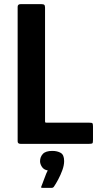

<svg xmlns="http://www.w3.org/2000/svg" viewBox="-20 -693 478 925"><path d="M79 0Q65 0 65 -12V-660Q65 -673 79 -673H180Q190 -673 193.5 -669.5Q197 -666 197 -656V-111Q197 -105 198 -103.5Q199 -102 205 -102H409Q423 -102 425.5 -99Q428 -96 428 -83V-19Q428 -5 425 -2.5Q422 0 409 0ZM289 83Q289 103 280.5 126.5Q272 150 260.5 171.5Q249 193 240 206Q236 212 229 212Q218 212 206.5 212Q195 212 185 212Q178 212 178 209.5Q178 207 182 198Q187 186 195 163.5Q203 141 210 128Q191 125 182 111Q173 97 173 84Q173 63 186.5 48.5Q200 34 232 34Q256 34 272.5 43.5Q289 53 289 83Z"/></svg>

Font: Glory
Style: Bold
Weight: 700
Designer: Robert Leuschke
Foundry: Robert Leuschke
Version: Version 1.011